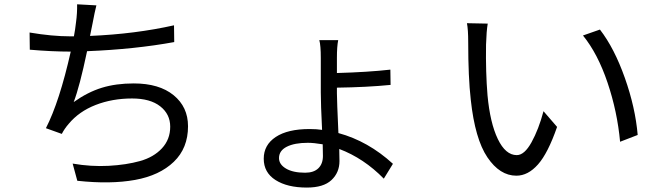

<svg xmlns="http://www.w3.org/2000/svg" viewBox="-20 -805 3040 884"><path d="M781.2 -688.5 782.2 -611.3Q600.6 -578.1 380.9 -569.3Q346.7 -406.2 319.3 -335Q383.8 -380.9 448.7 -400.9Q513.7 -420.9 595.7 -420.9Q712.9 -420.9 779.3 -366.7Q845.7 -312.5 845.7 -223.6Q845.7 -123 780.3 -60.1Q714.8 2.9 601.6 23.4Q488.3 43.9 335.9 27.3L314.5 -51.8Q399.4 -37.1 480.5 -41.5Q561.5 -45.9 624.5 -63.5Q687.5 -81.1 725.6 -122.1Q763.7 -163.1 763.7 -221.7Q763.7 -279.3 717.8 -315.4Q671.9 -351.6 587.9 -351.6Q497.1 -351.6 420.4 -321.8Q343.8 -292 295.9 -234.4Q276.4 -211.9 264.6 -188.5L191.4 -214.8Q253.9 -336.9 305.7 -567.4H304.7Q218.8 -567.4 117.2 -576.2L116.2 -655.3Q219.7 -637.7 303.7 -637.7H320.3Q326.2 -668 330.1 -703.1Q335.9 -745.1 335 -785.2L423.8 -780.3Q416 -750 406.2 -697.3Q396.5 -650.4 394.5 -639.6Q602.5 -648.4 781.2 -688.5Z M1466.8 -86.9Q1466.8 -119.1 1465.8 -140.6Q1424.8 -147.5 1397.5 -147.5Q1335.9 -147.5 1300.3 -129.4Q1264.6 -111.3 1264.6 -77.1Q1264.6 -47.9 1296.9 -28.8Q1329.1 -9.8 1384.8 -9.8Q1424.8 -9.8 1445.8 -30.3Q1466.8 -50.8 1466.8 -86.9ZM1531.2 -401.4V-375Q1531.2 -344.7 1538.1 -192.4Q1674.8 -155.3 1789.1 -50.8L1747.1 17.6Q1655.3 -76.2 1542 -119.1Q1542 -107.4 1542.5 -88.9Q1543 -70.3 1543 -63.5Q1543 -10.7 1506.3 23.9Q1469.7 58.6 1392.6 58.6Q1302.7 58.6 1248.5 23.9Q1194.3 -10.7 1194.3 -74.2Q1194.3 -137.7 1249.5 -174.3Q1304.7 -210.9 1405.3 -210.9Q1438.5 -210.9 1462.9 -207Q1457 -326.2 1457 -379.9V-538.1Q1457 -595.7 1450.2 -620.1H1537.1Q1531.2 -590.8 1531.2 -539.1V-468.8Q1672.9 -472.7 1777.3 -484.4L1778.3 -414.1Q1669.9 -403.3 1531.2 -401.4Z M2129.9 -698.2 2225.6 -696.3Q2219.7 -662.1 2217.8 -599.6Q2215.8 -471.7 2224.6 -366.2Q2236.3 -239.3 2272 -165Q2307.6 -90.8 2359.4 -90.8Q2394.5 -90.8 2427.2 -149.9Q2460 -209 2482.4 -293L2544.9 -220.7Q2502.9 -99.6 2457 -47.9Q2411.1 3.9 2357.4 3.9Q2281.2 3.9 2224.1 -80.6Q2167 -165 2147.5 -345.7Q2135.7 -449.2 2135.7 -610.4Q2135.7 -668.9 2129.9 -698.2ZM2664.1 -641.6 2742.2 -668.9Q2808.6 -583 2856.9 -446.3Q2905.3 -309.6 2916 -183.6L2835 -152.3Q2822.3 -291 2777.3 -424.3Q2732.4 -557.6 2664.1 -641.6Z"/></svg>

Font: GenEi Gothic M Regular
Style: Regular
Weight: 400
Designer: o_tamon (Modified); [Source Han Sans]
Ryoko NISHIZUKA  (kana & ideographs); Paul D. Hunt (Latin, Greek & Cyrillic); Wenl
Version: Version 1.1a;Original Version 1.004